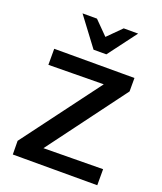

<svg xmlns="http://www.w3.org/2000/svg" viewBox="-162 -1010 938 1113"><g transform="rotate(20 306.5 -453.5)"><path d="M52 0 51 -84 475 -652 530 -564 68 -559V-658H563V-575L140 -6L90 -94L573 -99V0ZM284 -731 305 -806 406 -907H495L363 -731ZM284 -731 152 -907H241L343 -804L363 -731Z"/></g></svg>

Font: Ysabeau
Style: Bold
Weight: 700
Designer: Christian Thalmann (Catharsis Fonts)
Version: Version 2.000;gftools[0.9.27.dev2+g8671c4b]